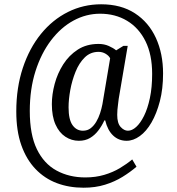

<svg xmlns="http://www.w3.org/2000/svg" viewBox="-20 -734 826 896"><path d="M370 142Q302 142 245 120.5Q188 99 145.5 54.5Q103 10 79.5 -56.5Q56 -123 56 -214Q56 -325 86.5 -417Q117 -509 171 -575.5Q225 -642 297 -678Q369 -714 452 -714Q545 -714 609.5 -672Q674 -630 707.5 -557Q741 -484 741 -391Q741 -319 726 -261.5Q711 -204 687 -162.5Q663 -121 632.5 -99Q602 -77 571 -77Q534 -77 508 -101.5Q482 -126 471 -172H467Q455 -146 438.5 -124.5Q422 -103 400 -90Q378 -77 348 -77Q314 -77 285 -96Q256 -115 239 -153Q222 -191 222 -248Q222 -293 235 -342Q248 -391 275 -433.5Q302 -476 343 -502.5Q384 -529 440 -529Q466 -529 487.5 -519.5Q509 -510 522 -499L556 -520H576L534 -273Q533 -262 531 -248.5Q529 -235 528 -222Q527 -209 527 -198Q527 -159 543 -141.5Q559 -124 577 -124Q596 -124 615.5 -141.5Q635 -159 652 -193Q669 -227 679.5 -276.5Q690 -326 690 -389Q690 -479 659 -541.5Q628 -604 573 -637Q518 -670 447 -670Q382 -670 323 -638Q264 -606 218 -545.5Q172 -485 145.5 -401.5Q119 -318 119 -216Q119 -106 152 -38Q185 30 244 62Q303 94 378 94Q426 94 466.5 82Q507 70 539.5 50.5Q572 31 597 10L617 44Q588 69 551.5 91.5Q515 114 470 128Q425 142 370 142ZM367 -124Q388 -124 403 -135.5Q418 -147 429 -165.5Q440 -184 447 -205.5Q454 -227 458 -248L494 -462Q488 -474 473 -483Q458 -492 440 -492Q402 -492 375.5 -466Q349 -440 332.5 -399Q316 -358 308 -314Q300 -270 300 -233Q300 -176 318.5 -150Q337 -124 367 -124Z"/></svg>

Font: Noto Serif Khmer Condensed
Style: Regular
Weight: 400
Width: 3
Designer: Danh Hong and the Monotype Design Team
Foundry: Monotype Imaging Inc.
Version: Version 2.004